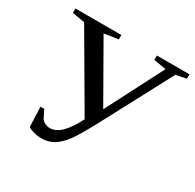

<svg xmlns="http://www.w3.org/2000/svg" viewBox="-146 -815 1000 985"><g transform="rotate(30 354.0 -322.5)"><path d="M31.7 -628.9V-654.8H303.7V-628.9L220.7 -616.2L413.6 -278.3L587.4 -616.2L514.2 -628.9V-654.8H707.5V-628.9L645.5 -616.2L431.2 -211.9Q375 -106 345 -66.4Q314.9 -26.9 283.4 -8.5Q252 9.8 211.9 9.8Q189.9 9.8 168.5 3.9Q147 -2 132.8 -11.2L128.4 -128.9H150.4L174.3 -81.5Q182.6 -70.3 196 -64Q209.5 -57.6 223.1 -57.6Q258.8 -57.6 290.8 -88.9Q322.8 -120.1 356.9 -186L105.5 -616.2Z"/></g></svg>

Font: Times New Roman
Style: Regular
Weight: 400
Designer: Steve Matteson
Foundry: Ascender Corporation
Version: Version 2.00.3